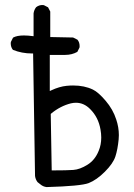

<svg xmlns="http://www.w3.org/2000/svg" viewBox="-20 -782 540 776"><path d="M460.4 -235.8Q460.4 -267.6 449.7 -299.3Q436.5 -340.3 406.7 -375Q377 -409.7 355.5 -419.9Q321.3 -436.5 275.4 -436.5Q262.7 -436.5 249 -435.1Q219.7 -432.1 187.5 -417L181.2 -414.1V-560.1H243.7Q270.5 -560.1 292.5 -572.3L301.3 -589.8Q301.8 -592.8 301.8 -595.2Q301.8 -611.3 293 -621.6L275.4 -630.4L183.1 -632.3V-735.4L174.3 -752.4L157.2 -761.2Q154.3 -761.7 149.9 -761.7Q145.5 -761.7 138.9 -759.8Q132.3 -757.8 126 -752.9Q117.7 -742.2 115.7 -728V-635.7Q92.3 -638.7 76.7 -638.7Q48.3 -638.7 32.7 -629.9L23.9 -612.3Q23.4 -609.4 23.4 -606.9Q23.4 -591.3 32.2 -580.6Q67.9 -565.9 109.4 -565.9H113.8L121.6 -70.8Q123.5 -56.6 131.8 -45.9L143.6 -36.6Q153.8 -27.8 168 -25.9Q306.6 -29.8 338.4 -42Q370.6 -54.7 403.8 -87.9Q437 -121.1 446.3 -149.4Q455.6 -177.7 459.5 -218.3Q460.4 -227.1 460.4 -235.8ZM193.4 -93.3H189L185.1 -321.3L186.5 -322.8Q223.6 -353.5 266.6 -364.3Q277.3 -366.7 287.1 -366.7Q319.3 -366.7 344.7 -340.8Q377.9 -307.6 386.2 -258.3Q389.2 -241.7 389.2 -226.1Q389.2 -196.8 378.9 -172.4Q363.8 -134.8 333.5 -116.2Q303.2 -97.2 276.4 -95.2Q250 -93.3 193.4 -93.3Z"/></svg>

Font: Bakudai
Style: Light
Weight: 300
Version: Version 1.48